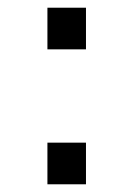

<svg xmlns="http://www.w3.org/2000/svg" viewBox="-20 -478 346 498"><path d="M103 -350V-458H203V-350ZM103 0V-108H203V0Z"/></svg>

Font: Zaghawa Beria
Style: Regular
Weight: 400
Designer: Anonymous
Foundry: Designed by a volunteer who chooses to remain anonymous, in cooperation with SIL International and the Mission Protestan
Version: Version 1.001